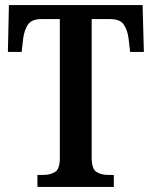

<svg xmlns="http://www.w3.org/2000/svg" viewBox="-20 -734 596 754"><path d="M127 0V-47H149Q177 -47 196 -58.5Q215 -70 215 -113V-659H142Q104 -659 89.5 -637Q75 -615 71 -582L65 -530H11L15 -714H540L545 -530H491L485 -582Q481 -615 466.5 -637Q452 -659 413 -659H340V-116Q340 -70 359 -58.5Q378 -47 406 -47H427V0Z"/></svg>

Font: Noto Serif Lao Condensed SemiBold
Style: Regular
Weight: 600
Width: 3
Designer: Monotype Design Team
Foundry: Monotype Imaging Inc.
Version: Version 2.003; ttfautohint (v1.8.4.7-5d5b)